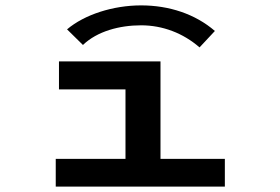

<svg xmlns="http://www.w3.org/2000/svg" viewBox="-20 -693 1040 713"><path d="M288 -526C341 -577 424 -599 504 -599C584 -599 660 -570 721 -517L778 -578C705 -641 608 -673 504 -673C400 -673 294 -639 229 -584ZM187 0H815V-103H576V-465H199V-361H446V-103H187Z"/></svg>

Font: Inconsolata UltraExpanded
Style: Bold
Weight: 700
Width: 9
Monospace: yes
Designer: Raph Levien, Cyreal, Brenton Simpson
Foundry: Raph Levien, Cyreal, Google
Version: Version 3.100